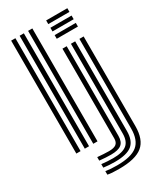

<svg xmlns="http://www.w3.org/2000/svg" viewBox="-248 -882 987 1178"><g transform="rotate(-30 246.0 -293.5)"><path d="M167 0V-800H197V0ZM47 0V-800H77V0ZM107 0V-800H137V0ZM295 -774V-800H445V-774ZM295 -670V-696H445V-670ZM295 -722V-748H445V-722ZM228 213Q197.5 213 179.1 211.6Q160.8 210.2 147 207.2V182.2Q164 185.2 183 186.6Q202 188 228 188Q328.2 188 371.6 152.5Q415 117 415 35V-600H445V35Q445 130.5 394.6 171.8Q344.2 213 228 213ZM228 162.8Q204.5 162.8 185.8 161.5Q167 160.2 147 157.5V132.8Q169.8 135.2 188.8 136.5Q207.8 137.8 228 137.8Q296 137.8 325.5 113.9Q355 90 355 35V-600H385V35Q385 103.5 348.6 133.1Q312.2 162.8 228 162.8ZM228 112.5Q211 112.5 191.6 111.4Q172.2 110.2 147 107.8V83Q171 85 190.8 86.2Q210.5 87.5 228 87.5Q263.8 87.5 279.4 75.2Q295 63 295 35V-600H325V35Q325 76.5 302.5 94.5Q280 112.5 228 112.5Z"/></g></svg>

Font: Big Shoulders Inline Text Thin Black
Style: Regular
Weight: 900
Version: Version 2.002